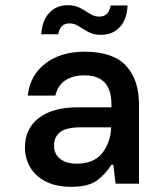

<svg xmlns="http://www.w3.org/2000/svg" viewBox="-20 -707 640 739"><path d="M255 12Q196 12 156 -8.5Q116 -29 96 -63.5Q76 -98 76 -139Q76 -212 129.5 -253Q183 -294 281 -294H409V-305Q409 -417 305 -417Q262 -417 232.5 -398.5Q203 -380 193 -339H87Q95 -417 154.5 -462.5Q214 -508 305 -508Q415 -508 465 -454Q515 -400 515 -305V0H425L416 -73H409Q387 -38 354 -13Q321 12 255 12ZM275 -77Q340 -77 372.5 -116.5Q405 -156 408 -217H292Q235 -217 211.5 -198.5Q188 -180 188 -147Q188 -114 211.5 -95.5Q235 -77 275 -77ZM368 -573Q340 -573 320 -584Q300 -595 283 -606Q266 -617 248 -617Q228 -617 217.5 -605.5Q207 -594 204 -575H139Q142 -628 169.5 -657.5Q197 -687 241 -687Q269 -687 289 -676Q309 -665 326 -654Q343 -643 361 -643Q382 -643 392.5 -655Q403 -667 406 -686H471Q469 -634 442 -603.5Q415 -573 368 -573Z"/></svg>

Font: DM Mono Medium
Style: Regular
Weight: 500
Designer: Colophon Foundry
Foundry: Colophon Foundry
Version: Version 1.000; ttfautohint (v1.8.2.53-6de2)